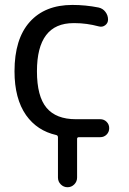

<svg xmlns="http://www.w3.org/2000/svg" viewBox="-20 -578 533 794"><path d="M306.6 -10.7Q298.8 -10.7 298.8 -3.9V156.2Q298.8 172.9 287.1 184.6Q275.4 196.3 259.3 196.3Q243.2 196.3 231.4 184.6Q219.7 172.9 219.7 156.2V-9.8Q219.7 -17.6 212.9 -19.5Q133.8 -37.1 87.9 -101.6Q40 -169.9 40 -283.2Q40 -417 103 -487.3Q166 -557.6 279.3 -557.6Q334 -557.6 387.7 -546.9Q405.3 -543 416 -528.8Q426.8 -514.6 426.8 -497.1Q426.8 -482.4 415 -473.6Q403.3 -464.8 388.7 -468.8Q337.9 -482.4 289.1 -482.4Q287.1 -482.4 284.2 -482.4Q132.8 -482.4 132.8 -283.2Q132.8 -179.7 172.4 -132.3Q211.9 -85 293.9 -85H394.5Q410.2 -85 420.9 -74.2Q431.6 -63.5 431.6 -47.9Q431.6 -32.2 420.9 -21.5Q410.2 -10.7 394.5 -10.7Z"/></svg>

Font: Gen Jyuu Gothic Regular
Style: Regular
Weight: 400
Designer: [Source Han Sans]
Ryoko NISHIZUKA  (kana & ideographs); Paul D. Hunt (Latin, Greek & Cyrillic); Wenlong ZHANG  (bopomofo
Version: Version 1.002.20150607